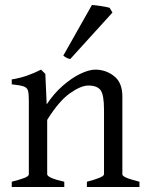

<svg xmlns="http://www.w3.org/2000/svg" viewBox="-20 -747 592 767"><path d="M26.9 0V-21Q59.1 -29.3 77.1 -36.1Q95.2 -43 95.2 -50.8V-347.2Q95.2 -372.6 91.8 -384.8Q88.4 -397 74.2 -401.9Q60.1 -406.7 26.9 -410.2V-429.7Q60.1 -435.1 88.6 -445.1Q117.2 -455.1 144 -468.8L161.1 -451.7L166.5 -330.1Q195.3 -373.5 230.7 -404.5Q266.1 -435.5 300.8 -452.1Q335.4 -468.8 360.8 -468.8Q402.8 -468.8 435.8 -442.9Q468.8 -417 468.8 -361.8V-50.8Q468.8 -44.4 483.6 -37.6Q498.5 -30.8 537.1 -21V0H327.1V-21Q395.5 -38.6 395.5 -50.8V-309.1Q395.5 -368.7 381.6 -387Q367.7 -405.3 333 -405.3Q303.2 -405.3 259.5 -374.5Q215.8 -343.8 168.5 -268.1V-50.8Q168.5 -43.5 187 -35.6Q205.6 -27.8 236.8 -21V0ZM260.7 -511.2Q252 -512.7 245.1 -516.6Q238.3 -520.5 232.9 -524.9L347.2 -727.1Q358.4 -726.6 382.8 -722.9Q407.2 -719.2 418 -715.8L429.2 -696.8Z"/></svg>

Font: David Libre
Style: Regular
Weight: 400
Designer: Ismar David, J. Victor Gaultney, Annie Olsen and Meir Sadan
Foundry: Monotype Imaging Inc. & SIL International
Version: Version 1.100; ttfautohint (v1.8.4.7-5d5b)